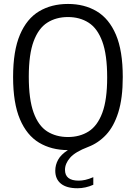

<svg xmlns="http://www.w3.org/2000/svg" viewBox="-20 -770 706 997"><path d="M382 207.5Q326 207.5 296.5 183.8Q267 160 267 116.5Q267 86.5 281.8 59.5Q296.5 32.5 332.5 9.5Q246.5 9 182.8 -29.2Q119 -67.5 83.5 -151Q48 -234.5 48 -370Q48 -506 83.5 -589.5Q119 -673 183 -711.2Q247 -749.5 333 -749.5Q418.5 -749.5 482.5 -711.2Q546.5 -673 582 -589.8Q617.5 -506.5 617.5 -370Q617.5 -260.5 594.5 -187Q571.5 -113.5 531 -70.2Q490.5 -27 437.5 -7Q370.5 18.5 344 49Q317.5 79.5 317.5 112Q317.5 168 388.5 168Q405 168 423 164Q441 160 464.5 150V189.5Q424 207.5 382 207.5ZM333 -58.5Q394.5 -58.5 440.2 -87.5Q486 -116.5 511.2 -184Q536.5 -251.5 536.5 -367.5Q536.5 -486 511.2 -554.5Q486 -623 440.2 -652.2Q394.5 -681.5 333 -681.5Q271.5 -681.5 225.8 -652.5Q180 -623.5 154.8 -556Q129.5 -488.5 129.5 -372.5Q129.5 -254 154.5 -185.2Q179.5 -116.5 225.2 -87.5Q271 -58.5 333 -58.5Z"/></svg>

Font: Encode Sans SemiCondensed SemiCondensed
Style: Regular
Weight: 400
Width: 4
Designer: Multiple Designers
Foundry: Impallari Type
Version: Version 3.000; ttfautohint (v1.8.3) -l 8 -r 50 -G 200 -x 14 